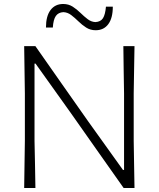

<svg xmlns="http://www.w3.org/2000/svg" viewBox="-20 -945 798 965"><path d="M101.5 0Q102.5 -60 103.2 -115.8Q104 -171.5 105 -237V-475Q104 -541 103.2 -596.8Q102.5 -652.5 101.5 -713H158Q227.5 -613.5 293.2 -520Q359 -426.5 422.5 -336L598 -91H603.5V-475Q602 -541 601.5 -596.8Q601 -652.5 600 -713H656Q655 -652.5 654 -596.8Q653 -541 652 -475V-237Q653 -171.5 654 -116Q655 -60.5 656 0H601.5Q542.5 -83.5 477.5 -175.8Q412.5 -268 334.5 -379L158.5 -625.5H153.5V-237Q155 -171.5 156 -116Q157 -60.5 158 0ZM461 -793Q434 -793 413 -806.5Q392 -820 374 -837.8Q356 -855.5 338 -869.2Q320 -883 298.5 -884Q273 -882.5 260.5 -864.5Q248 -846.5 245.5 -806.5H211Q211 -864 234 -894.5Q257 -925 297.5 -925Q324.5 -925 345.5 -911.5Q366.5 -898 384.5 -880.2Q402.5 -862.5 420.5 -848.8Q438.5 -835 459.5 -834Q486 -835.5 497.5 -853.5Q509 -871.5 512.5 -911.5H547Q547 -854 524.2 -823.5Q501.5 -793 461 -793Z"/></svg>

Font: Commissioner Loud ExtraLight
Style: Regular
Weight: 200
Designer: Kostas Bartsokas
Foundry: Kostas Bartsokas
Version: Version 1.000; ttfautohint (v1.8.3)